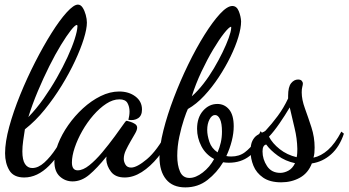

<svg xmlns="http://www.w3.org/2000/svg" viewBox="-20 -740 1512 833"><path d="M85 30Q39 30 20.5 -1Q2 -32 2 -75Q2 -124 20 -190Q38 -256 67.5 -328.5Q97 -401 132.5 -470.5Q168 -540 203.5 -596.5Q239 -653 269.5 -686.5Q300 -720 318 -720Q330 -720 338.5 -707Q347 -694 352 -675.5Q357 -657 357 -642Q357 -615 343.5 -571.5Q330 -528 305.5 -475.5Q281 -423 247.5 -368.5Q214 -314 174 -264.5Q134 -215 88 -179Q84 -154 80.5 -129Q77 -104 77 -83Q77 -46 88.5 -28.5Q100 -11 120 -11Q146 -11 172.5 -35Q199 -59 223 -95.5Q247 -132 265 -171L286 -159Q244 -72 193 -21Q142 30 85 30ZM103 -232Q138 -268 169 -312Q200 -356 226.5 -402.5Q253 -449 273 -492.5Q293 -536 304 -570.5Q315 -605 316 -625Q316 -629 315 -630.5Q314 -632 314 -632Q306 -632 287.5 -608.5Q269 -585 244.5 -545Q220 -505 194 -453Q168 -401 144 -344Q120 -287 103 -232Z M295 47Q263 47 239.5 25.5Q216 4 216 -39Q216 -75 232 -116Q248 -157 276 -197Q304 -237 340 -270Q376 -303 416.5 -323Q457 -343 497 -343Q539 -343 567.5 -321.5Q596 -300 596 -265Q596 -238 579 -227Q562 -216 537 -220Q539 -228 540.5 -237.5Q542 -247 542 -256Q542 -277 533 -293Q524 -309 498 -309Q470 -309 441 -290Q412 -271 385 -240Q358 -209 337 -172Q316 -135 304 -99Q292 -63 292 -35Q292 -1 317 -1Q340 -1 367.5 -23Q395 -45 423.5 -79Q452 -113 478 -148.5Q504 -184 523 -211Q527 -216 530 -216Q535 -215 546 -211.5Q557 -208 566 -202Q575 -196 575 -186Q575 -176 566 -160.5Q557 -145 546 -126Q535 -107 526 -88Q517 -69 517 -51Q517 -38 524.5 -25.5Q532 -13 549 -13Q574 -13 617.5 -49.5Q661 -86 706 -169L722 -153Q699 -99 665.5 -58Q632 -17 595 6.5Q558 30 521 30Q481 30 462 5.5Q443 -19 441 -48Q441 -51 441.5 -54.5Q442 -58 442 -61Q401 -10 367 18.5Q333 47 295 47Z M784 73Q729 73 700.5 38Q672 3 672 -58Q672 -107 689 -174.5Q706 -242 734 -315.5Q762 -389 796.5 -460Q831 -531 867 -588.5Q903 -646 934.5 -680Q966 -714 988 -714Q1007 -714 1016 -691.5Q1025 -669 1026 -647Q1026 -619 1014 -579Q1002 -539 980 -494Q958 -449 929 -405Q900 -361 866 -324.5Q832 -288 795 -267Q789 -255 778 -222Q767 -189 758 -147Q749 -105 749 -64Q749 -23 761 4.5Q773 32 802 32Q829 32 859.5 8.5Q890 -15 909 -50Q872 -70 853.5 -106Q835 -142 835 -181Q835 -230 861 -259.5Q887 -289 923 -289Q954 -289 974 -265Q994 -241 994 -192Q994 -162 985.5 -128.5Q977 -95 962 -63Q967 -62 971.5 -61.5Q976 -61 983 -61Q1018 -61 1042.5 -79.5Q1067 -98 1084 -124Q1101 -150 1111 -171L1125 -153Q1099 -91 1062 -62.5Q1025 -34 973 -34Q967 -34 960.5 -34.5Q954 -35 948 -36Q921 9 880 41Q839 73 784 73ZM924 -79Q933 -100 938 -122Q943 -144 943 -169Q943 -205 934.5 -223Q926 -241 913 -241Q899 -241 889 -222Q879 -203 879 -176Q879 -153 888.5 -124.5Q898 -96 924 -79ZM812 -322Q838 -345 862.5 -376.5Q887 -408 908 -443.5Q929 -479 945.5 -513Q962 -547 972 -574.5Q982 -602 983 -618Q983 -621 983 -622.5Q983 -624 982 -624Q973 -622 952 -595.5Q931 -569 905 -525.5Q879 -482 854 -429Q829 -376 812 -322Z M1200 51Q1151 51 1121.5 30.5Q1092 10 1079.5 -21Q1067 -52 1067 -84Q1067 -113 1075 -129Q1083 -145 1095 -153Q1107 -161 1117.5 -165Q1128 -169 1132 -173Q1159 -202 1185 -237Q1211 -272 1230 -313V-324Q1230 -363 1243 -379Q1256 -395 1273 -395Q1284 -395 1289 -389.5Q1294 -384 1294 -377Q1294 -372 1291.5 -363Q1289 -354 1289 -339Q1289 -308 1303 -269.5Q1317 -231 1331 -188Q1345 -145 1345 -100Q1345 -87 1344 -76.5Q1343 -66 1340 -56Q1373 -63 1403 -89.5Q1433 -116 1461 -169L1472 -160Q1453 -103 1416.5 -70.5Q1380 -38 1333 -31Q1317 11 1281 31Q1245 51 1200 51ZM1196 10Q1213 10 1231 0.5Q1249 -9 1260 -32Q1218 -41 1185.5 -64.5Q1153 -88 1135 -113Q1119 -110 1119 -83Q1119 -49 1138.5 -19.5Q1158 10 1196 10ZM1267 -58Q1269 -66 1269.5 -76Q1270 -86 1270 -94Q1269 -140 1258 -184.5Q1247 -229 1237 -274Q1217 -240 1192.5 -204.5Q1168 -169 1147 -147Q1162 -118 1193.5 -93Q1225 -68 1267 -58Z"/></svg>

Font: Dancing Script SemiBold
Style: Regular
Weight: 600
Designer: Pablo Impallari
Foundry: Pablo Impallari
Version: Version 2.001